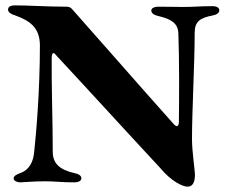

<svg xmlns="http://www.w3.org/2000/svg" viewBox="-20 -678 849 717"><path d="M680 19C697 19 708 7 708 -26C708 -42 697 -112 697 -158C697 -267 707 -438 707 -558C708 -597 726 -611 773 -620C789 -623 799 -629 799 -640C799 -649 789 -655 774 -655C722 -655 707 -652 667 -652C635 -652 617 -653 570 -653C558 -653 545 -648 545 -639C545 -627 558 -621 572 -618C618 -607 644 -592 646 -555C650 -453 649 -305 648 -222C648 -213 645 -207 640 -207C635 -207 628 -215 624 -220C520 -336 355 -525 251 -642C246 -648 240 -653 230 -653C158 -653 84 -658 36 -658C22 -658 10 -654 10 -642C10 -630 27 -623 38 -620C89 -601 129 -577 129 -508C129 -344 116 -188 108 -114C105 -73 89 -44 57 -32C43 -27 31 -22 31 -11C31 -2 46 3 55 3C65 3 104 -1 148 -1C188 -1 204 3 259 3C271 3 284 -2 284 -12C284 -24 270 -29 256 -32C204 -44 177 -67 177 -111C177 -213 172 -369 173 -460C173 -467 174 -480 180 -480C183 -480 189 -473 193 -468C303 -350 468 -169 578 -51C620 0 663 19 680 19Z"/></svg>

Font: EB Garamond
Style: Bold
Weight: 700
Designer: Georg Duffner and Octavio Pardo
Foundry: Georg Duffner
Version: Version 1.000;PS 001.000;hotconv 1.0.88;makeotf.lib2.5.64775